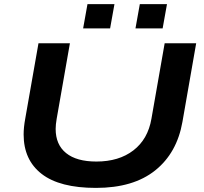

<svg xmlns="http://www.w3.org/2000/svg" viewBox="-20 -896 984 928"><path d="M381.8 -758.8 402.8 -876H533.2L512.2 -758.8ZM634.8 -758.8 655.8 -876H787.1L766.1 -758.8ZM443.8 12.2Q268.6 12.2 181.4 -55.4Q94.2 -123 94.2 -246.1Q94.2 -280.3 102.1 -323.2L166 -687H317.9L253.9 -321.8Q249 -293.5 249 -272.9Q249 -196.8 299.6 -156Q350.1 -115.2 445.8 -115.2Q554.7 -115.2 624.8 -169.2Q694.8 -223.1 711.9 -321.8L775.9 -687H928.2L861.8 -307.1Q835.4 -156.7 730 -72.3Q624.5 12.2 443.8 12.2Z"/></svg>

Font: Archivo Expanded SemiBold
Style: Italic
Weight: 600
Width: 7
Italic angle: -10°
Designer: Hector Gatti
Foundry: Omnibus-Type
Version: Version 2.001